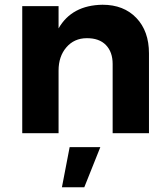

<svg xmlns="http://www.w3.org/2000/svg" viewBox="-20 -564 710 813"><path d="M610.8 -337.9V0H457V-293Q457 -343.8 428.5 -373.3Q399.9 -402.8 346.9 -402.3Q293.9 -401.9 261 -363.5Q228 -325.2 228 -265.1V0H74.2V-538.1H228V-443.8Q284.2 -542 414.1 -543.9Q503.9 -543.9 557.4 -488Q610.8 -432.1 610.8 -337.9ZM274.9 59.1H404.8L336.9 229H242.2Z"/></svg>

Font: Montserrat-SemiBold
Style: Regular
Weight: 600
Designer: Julieta Ulanovsky
Foundry: Julieta Ulanovsky
Version: Version 6.001